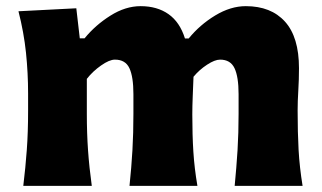

<svg xmlns="http://www.w3.org/2000/svg" viewBox="-20 -604 1047 624"><path d="M742.7 0Q748.5 -60.1 752 -115.7Q755.4 -171.4 755.4 -233.9V-297.9Q755.4 -354.5 742.2 -382.3Q729 -410.2 695.3 -410.2Q678.2 -410.2 653.1 -393.8Q627.9 -377.4 608.9 -354.5Q607.9 -325.2 606.4 -292Q605 -258.8 605 -231.9Q605 -165.5 608.4 -111.3Q611.8 -57.1 621.6 0H400.9Q407.2 -60.1 410.4 -115.7Q413.6 -171.4 413.6 -233.9V-297.9Q413.6 -354.5 400.6 -382.3Q387.7 -410.2 353.5 -410.2Q335.4 -410.2 308.3 -391.1Q281.2 -372.1 262.2 -347.7V-233.9Q262.2 -171.4 266.1 -115.7Q270 -60.1 278.3 0H55.7Q63 -60.1 67.1 -116.9Q71.3 -173.8 71.3 -244.6V-300.8Q71.3 -366.2 64.5 -432.4Q57.6 -498.5 40 -567.4L228 -577.1L239.3 -479.5H254.9Q290 -522.5 338.9 -553.2Q387.7 -584 437 -584Q490.7 -584 527.6 -558.1Q564.5 -532.2 581.1 -479H593.3Q629.4 -523.4 679.4 -553.7Q729.5 -584 778.8 -584Q860.8 -584 906.2 -533.7Q951.7 -483.4 951.7 -382.3Q951.7 -345.2 949.5 -310.1Q947.3 -274.9 947.3 -244.6Q947.3 -173.8 950.4 -116.9Q953.6 -60.1 963.4 0Z"/></svg>

Font: Pinar DS1 ExtraBold
Style: Regular
Weight: 800
Designer: Amin Abedi
Version: Version 3.000